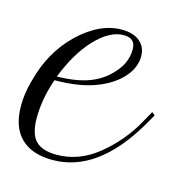

<svg xmlns="http://www.w3.org/2000/svg" viewBox="-78 -429 475 497"><g transform="rotate(15 159.5 -181.0)"><path d="M314.2 -146.7Q225 5.8 104.2 5.8Q48.3 5.8 18.8 -23.3Q-10.8 -52.5 -10.8 -109.2Q-10.8 -142.5 -0.8 -177.5Q20 -259.2 75 -312.5Q131.7 -366.7 190.8 -366.7Q221.7 -366.7 239.2 -352.1Q256.7 -337.5 256.7 -312.5Q256.7 -283.3 234.6 -257.5Q212.5 -231.7 173.3 -215Q125.8 -195 55.8 -195Q36.7 -140 36.7 -89.2Q36.7 -46.7 54.2 -28.3Q71.7 -10 110.8 -10Q170 -10 220.8 -50.8Q274.2 -94.2 305.8 -152.5L321.7 -180.8L330 -174.2ZM230.8 -325Q230.8 -354.2 199.2 -354.2Q161.7 -354.2 122.5 -312.5Q85.8 -273.3 59.2 -205.8Q120.8 -206.7 158.3 -225Q188.3 -239.2 210 -266.7Q230.8 -292.5 230.8 -325Z"/></g></svg>

Font: Sirivennela
Style: Regular
Weight: 400
Designer: Appaji Ambarisha Darbha
Foundry: Appaji Ambarisha Darbha
Version: Version 1.00; ttfautohint (v1.8.4.7-5d5b)